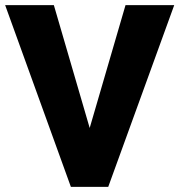

<svg xmlns="http://www.w3.org/2000/svg" viewBox="-32 -725 696 745"><path d="M243 0 -12 -705H177L317 -225H315L455 -705H644L388 0Z"/></svg>

Font: Nunito Sans 7pt Condensed Black
Style: Regular
Weight: 900
Width: 3
Designer: Vernon Adams
Foundry: Vernon Adams
Version: Version 3.101;gftools[0.9.27]